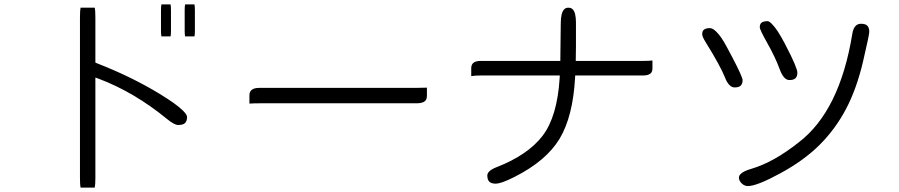

<svg xmlns="http://www.w3.org/2000/svg" viewBox="-20 -788 4040 863"><path d="M705.6 -768.1Q703.6 -760.3 703.6 -742.2V-648.4Q703.6 -632.8 705.6 -624.5H746.6Q748.5 -631.3 748.5 -648.4V-742.2Q748.5 -759.3 746.6 -768.1ZM812 -768.1Q810.1 -760.3 810.1 -742.2V-648.4Q810.1 -632.8 812 -624.5H854Q856 -631.3 856 -648.4V-742.2Q856 -759.3 854 -768.1ZM405.8 55.2Q408.7 43 408.7 10.7V-439.5L422.4 -434.6Q583.5 -374 731 -252.9Q763.7 -226.1 781.2 -226.1Q802.7 -226.1 811.8 -235.1Q820.8 -244.1 820.8 -262.7Q820.8 -266.1 817.9 -271.5Q813.5 -279.8 802.7 -290.5Q772.9 -320.3 698.2 -365.7Q571.8 -442.9 415 -503.9L408.7 -506.8V-708Q408.7 -741.2 405.8 -753.4H342.3Q339.4 -741.2 339.4 -708V10.7Q339.4 43 342.3 55.2Z M1852.5 -393.1H1146.5Q1120.1 -393.1 1109.4 -382.3Q1101.1 -374 1101.1 -358.4V-322.3Q1117.2 -323.7 1146.5 -323.7H1852.5Q1880.4 -323.7 1891.1 -334.5Q1898.9 -342.3 1898.9 -357.4V-394Q1882.8 -393.1 1852.5 -393.1Z M2568.8 -686.5Q2568.8 -731.4 2554.2 -746.1Q2546.9 -753.4 2534.7 -753.4Q2522.9 -753.4 2516.1 -746.1Q2500.5 -731 2500.5 -682.6L2498.5 -514.2H2140.6Q2116.2 -514.2 2106 -503.9Q2098.1 -496.1 2098.1 -480.5V-445.8Q2113.8 -448.7 2140.6 -448.7H2496.1L2495.6 -438Q2484.9 -263.7 2418.5 -177.2Q2352.1 -91.3 2213.4 -37.1Q2189.9 -28.3 2179.2 -17.6Q2170.4 -8.8 2170.4 1Q2170.4 19.5 2179.4 28.6Q2188.5 37.6 2209 37.6Q2218.8 37.6 2238.5 31Q2258.3 24.4 2292.5 7.3Q2436 -65.4 2495.6 -165Q2555.2 -264.6 2564.9 -439L2565.4 -448.7H2870.1Q2895 -448.7 2905.3 -459Q2912.6 -466.3 2912.6 -480.5V-516.1Q2897 -514.2 2870.1 -514.2H2567.9L2568.8 -580.1Z M3850.6 -681.2Q3835.4 -681.2 3826.2 -671.9Q3814.9 -660.6 3811 -636.2Q3754.4 -288.6 3569.8 -147.9Q3458 -59.1 3357.4 -29.3Q3322.8 -19.5 3309.1 -5.9Q3301.3 1.5 3301.3 10.7Q3301.3 23.9 3313.5 36.1Q3325.7 48.3 3341.8 48.3Q3382.3 48.3 3487.8 -9.3Q3594.7 -67.4 3665 -137.9Q3735.4 -208.5 3782.7 -298.3Q3830.1 -388.2 3858.9 -510.3Q3887.2 -631.8 3887.2 -644.5Q3887.2 -663.6 3878.4 -672.4Q3869.6 -681.2 3850.6 -681.2ZM3528.3 -428.2Q3547.4 -428.2 3555.7 -436.5Q3564 -444.8 3564 -461.9Q3564 -471.2 3551.8 -501Q3539.6 -530.8 3506.8 -593.5Q3474.1 -656.2 3449.2 -680.7Q3437.5 -692.9 3429.9 -692.9Q3422.4 -692.9 3417 -691.9Q3406.7 -689.9 3401.4 -684.6Q3395 -678.2 3395 -665Q3396 -652.8 3428.7 -594.7Q3464.4 -531.7 3484.9 -476.1Q3502.4 -428.2 3528.3 -428.2ZM3170.9 -661.6Q3150.9 -661.6 3142.6 -653.3Q3136.2 -647 3136.2 -633.8Q3136.2 -629.4 3140.1 -619.6Q3143.6 -611.3 3154.3 -594.2Q3217.3 -492.7 3238.3 -440.4Q3255.9 -395 3282.2 -395Q3301.3 -395 3309.6 -403.3Q3317.9 -411.6 3317.9 -429.7L3315.4 -438Q3304.2 -471.2 3245.1 -580.1Q3221.2 -624.5 3200.2 -645Q3183.6 -661.6 3170.9 -661.6Z"/></svg>

Font: YuPearl-ExtraLight
Style: ExtraLight
Weight: 200
Designer: Max Yao
Foundry: Max-Everyday
Version: Version 1.011; ttfautohint (v1.8.3)